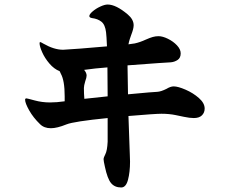

<svg xmlns="http://www.w3.org/2000/svg" viewBox="-20 -800 1040 849"><path d="M885 -320Q885 -302 873 -290Q861 -278 837 -278Q819 -278 793 -283.5Q767 -289 757 -291Q728 -297 694 -297Q666 -297 548 -287Q552 -160 554 -117L555 -85Q555 -39 546 -5Q537 29 516 29Q487 29 471 9.5Q455 -10 444 -62Q438 -88 438 -96Q438 -103 446 -118.5Q454 -134 456 -173V-203V-278Q306 -263 274 -250Q232 -233 205 -233Q175 -233 157 -251Q127 -280 109 -312Q91 -344 91 -359Q91 -365 97 -365Q100 -365 133 -356Q166 -347 201 -347Q231 -347 265 -352H266V-374Q266 -444 249 -474L244 -485Q219 -495 198.5 -519Q178 -543 166.5 -569Q155 -595 155 -609Q155 -614 158 -614Q160 -614 172 -607Q219 -580 259 -580Q280 -581 333.5 -585Q387 -589 453 -595Q451 -642 449 -657Q445 -691 428.5 -704Q412 -717 387 -720Q375 -722 375 -729Q375 -737 389.5 -749.5Q404 -762 423.5 -771Q443 -780 456 -780Q493 -780 545 -736Q571 -714 571 -688Q571 -673 560 -645Q558 -640 554 -627.5Q550 -615 548 -604Q556 -605 576 -608Q599 -613 625 -625Q643 -633 655.5 -636.5Q668 -640 681 -640Q699 -640 722.5 -628.5Q746 -617 762.5 -599.5Q779 -582 779 -564Q779 -544 765.5 -535Q752 -526 735.5 -524.5Q719 -523 680 -521L544 -511V-503Q544 -473 546 -383Q663 -394 676 -394Q692 -395 716 -407Q734 -418 748 -418Q767 -418 800.5 -403.5Q834 -389 859.5 -366.5Q885 -344 885 -320ZM353 -363 456 -374 455 -502Q401 -498 352 -491Q363 -478 363 -466Q363 -457 357 -441Q351 -421 351 -411Q351 -385 353 -363Z"/></svg>

Font: Shippori Antique
Style: Regular
Weight: 400
Designer: FONTDASU
Foundry: FONTDASU / Google Inc. / but / Adobe
Version: Version 2.001